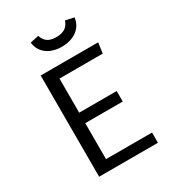

<svg xmlns="http://www.w3.org/2000/svg" viewBox="-216 -1040 1048 1160"><g transform="rotate(-30 307.5 -460.5)"><path d="M519.5 -633.3H217.9V-395.4H479.5V-322.1H217.9V-71.3H539V0H128.7V-706.2H529.7ZM175.9 -908.2 235.4 -921Q246.2 -888.2 268.2 -873.8Q290.3 -859.5 327.2 -859.5Q364.6 -859.5 387.9 -873.8Q411.3 -888.2 422.1 -921L481.5 -908.2Q477.4 -871.3 456.2 -845.1Q434.9 -819 401.3 -805.6Q367.7 -792.3 327.2 -792.3Q287.2 -792.3 254.4 -805.6Q221.5 -819 200.8 -845.1Q180 -871.3 175.9 -908.2Z"/></g></svg>

Font: Fira Code
Style: Regular
Weight: 400
Designer: Carrois Corporate, Edenspiekermann AG, Nikita Prokopov
Foundry: Carrois Corporate, Edenspiekermann AG, Nikita Prokopov
Version: Version 5.002